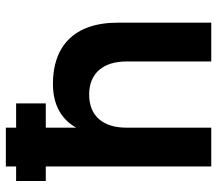

<svg xmlns="http://www.w3.org/2000/svg" viewBox="-64 -696 760 673"><g transform="rotate(-90 316.5 -360.0)"><path d="M69 -580V0H205V-297.5C205 -376.5 243.5 -428 321 -428C398.5 -428 437 -375.5 437 -297.5V0H573V-328C573 -483.5 487.5 -555 359 -555C280 -555 232 -521.5 205 -473.5V-580H290V-684H205V-720H69V-684H18V-580Z"/></g></svg>

Font: Vela Sans ExtBd
Style: Regular
Weight: 800
Designer: Principal design: Mikhail Sharanda - project Manrope.
Design modification: Ravid Balaliev
Foundry: Mikhail Sharanda
Version: Version 1.001